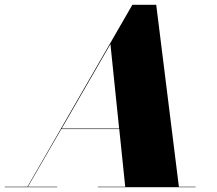

<svg xmlns="http://www.w3.org/2000/svg" viewBox="-70 -785 910 805"><path d="M-50 -2V0H170V-2H47L187 -244H430L455 -2H340V0H750V-2H680L585 -765H485L45 -2ZM393 -600 429.5 -246H188.5Z"/></svg>

Font: Bodoni* 96pt Fatface
Style: Italic
Weight: 900
Italic angle: -13°
Version: Version 2.3